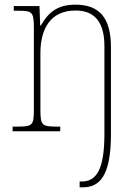

<svg xmlns="http://www.w3.org/2000/svg" viewBox="-20 -562 590 822"><path d="M321 240H334C405 240 455 194 455 12V-359C455 -483 408 -542 303 -542C230 -542 189 -513 155 -453H152L149 -536H39V-516H59C118 -516 125 -511 125 -442V-95C125 -25 120 -20 54 -20H34V0H238V-20H226C158 -20 153 -25 153 -95V-334C153 -439 196 -517 304 -517C394 -517 427 -455 427 -365V12C427 167 391 215 330 215H321Z"/></svg>

Font: Noto Serif Thai SemiCondensed Thin
Style: Regular
Weight: 100
Width: 4
Designer: Monotype Design Team
Foundry: Monotype Imaging Inc.
Version: Version 2.002